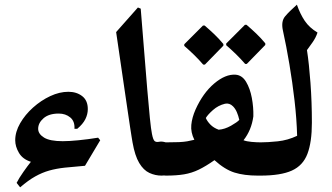

<svg xmlns="http://www.w3.org/2000/svg" viewBox="-20 -750 1419 820"><path d="M298 -200Q300 -232 280 -248.5Q260 -265 231 -265Q189 -265 166 -245Q143 -225 143 -200Q143 -178 168 -162.5Q193 -147 248 -147Q275 -147 315.5 -151Q356 -155 399 -162L408 -151L343 -42Q293 -38 256.5 -34Q220 -30 190 -21.5Q160 -13 130.5 3.5Q101 20 66 50L51 31Q61 11 80 -16Q99 -43 112 -59Q77 -70 61 -97Q45 -124 45 -151Q45 -187 66 -223.5Q87 -260 121 -290.5Q155 -321 194.5 -339.5Q234 -358 272 -358Q307 -358 331 -339.5Q355 -321 355 -284Q355 -262 344.5 -241Q334 -220 310 -200Z M670 0Q643 0 618 -11.5Q593 -23 574.5 -54Q556 -85 546 -142Q544 -153 542 -166Q540 -179 536 -204.5Q532 -230 525 -278.5Q518 -327 506 -408Q494 -489 476 -613L569 -718L581 -713Q589 -616 596 -527.5Q603 -439 609 -367.5Q615 -296 620 -246.5Q625 -197 629 -178Q634 -152 641 -147Q648 -142 659.5 -144.5Q671 -147 688 -142Q708 -137 718 -121.5Q728 -106 728 -68Q728 -31 716 -15.5Q704 0 670 0Z M986 -431Q1014 -429 1031 -400.5Q1048 -372 1055.5 -332Q1063 -292 1062 -253Q1054 -194 1020 -151Q1033 -146 1054.5 -144Q1076 -142 1096 -142Q1116 -142 1126 -120Q1136 -98 1136 -72Q1136 -45 1126 -22.5Q1116 0 1096 0H1081Q1023 0 981.5 -13Q940 -26 896 -66Q859 -40 829 -25.5Q799 -11 766.5 -5.5Q734 0 688 0Q660 0 639 -19.5Q618 -39 618 -71Q618 -103 639 -122.5Q660 -142 688 -142Q724 -142 744.5 -143Q765 -144 779.5 -146.5Q794 -149 810 -153Q794 -185 797 -216.5Q800 -248 815 -282Q847 -353 895 -393.5Q943 -434 986 -431ZM1002 -238Q998 -256 991.5 -271Q985 -286 975 -296Q960 -311 941 -307Q912 -300 889.5 -280Q867 -260 859 -246Q865 -232 878.5 -218Q892 -204 914 -196Q940 -198 966.5 -213Q993 -228 1002 -238ZM1027 -477Q1008 -499 988 -518.5Q968 -538 946 -557V-564L1026 -644H1033Q1054 -626 1074 -607Q1094 -588 1113 -565V-558L1034 -477ZM848 -474Q829 -496 809 -515.5Q789 -535 767 -554V-561L847 -641H854Q875 -623 895 -604Q915 -585 934 -562V-555L855 -474Z M1336 -611Q1329 -589 1314 -568Q1299 -547 1291 -536Q1300 -478 1306 -396Q1312 -314 1312 -226Q1312 -143 1293 -93Q1274 -43 1226.5 -21.5Q1179 0 1092 0Q1059 0 1042.5 -22Q1026 -44 1026 -70Q1026 -97 1042.5 -119.5Q1059 -142 1092 -142Q1124 -142 1166.5 -146.5Q1209 -151 1249 -170Q1247 -242 1238 -320Q1229 -398 1216 -475.5Q1203 -553 1188 -621Q1180 -659 1197.5 -680Q1215 -701 1248 -730Q1262 -690 1281.5 -661Q1301 -632 1336 -611Z"/></svg>

Font: Bona Nova
Style: Bold
Weight: 700
Designer: Mateusz Machalski
Foundry: Capitalics
Version: Version 4.001; ttfautohint (v1.8.3)